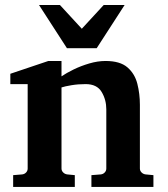

<svg xmlns="http://www.w3.org/2000/svg" viewBox="-20 -742 665 762"><path d="M588.9 0H342.8V-46.9L379.9 -49.8Q389.2 -50.8 395.5 -57.4Q401.9 -64 401.9 -73.2V-308.1Q401.9 -346.2 383.3 -377.2Q364.7 -408.2 319.8 -408.2Q290 -408.2 263.7 -403.8Q237.3 -399.4 224.1 -395V-73.2Q224.1 -64 231 -57.4Q237.8 -50.8 247.1 -49.8L276.9 -46.9V0H32.2V-46.9L67.9 -49.8Q77.1 -50.8 83.5 -57.4Q89.8 -64 89.8 -73.2V-408.2H21V-449.2L171.9 -500H224.1V-439Q243.2 -452.1 272.2 -466.3Q301.3 -480.5 334.5 -490.2Q367.7 -500 398.9 -500Q456.5 -500 485.8 -474.6Q515.1 -449.2 525.1 -409.4Q535.2 -369.6 535.2 -326.2V-73.2Q535.2 -64 542 -57.4Q548.8 -50.8 558.1 -49.8L588.9 -46.9ZM474.6 -722.2 363.8 -550.8H245.6L134.8 -722.2H217.8L304.7 -627.9L391.6 -722.2Z"/></svg>

Font: Charis
Style: Bold
Weight: 700
Designer: Walt Agee, Miriam Martin, Annie Olsen, Victor Gaultney, Lorna Priest, Alan Ward, Bob Hallissy, Martin Hosken, Sharon Cor
Foundry: SIL Global
Version: Version 7.000